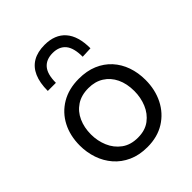

<svg xmlns="http://www.w3.org/2000/svg" viewBox="-215 -891 1027 1027"><g transform="rotate(-45 298.5 -377.0)"><path d="M300.5 10.9Q239.2 10.9 192.5 -10.3Q145.7 -31.5 114 -68.1Q82.3 -104.7 66.1 -152Q50 -199.2 50 -251Q50 -325.3 80.1 -383.2Q110.3 -441.2 166.3 -474.5Q222.2 -507.8 299.2 -507.8Q358.5 -507.8 404.6 -488.4Q450.6 -469 482.6 -434Q514.5 -398.9 530.9 -352.2Q547.3 -305.5 547.3 -251Q547.3 -177.3 517.5 -117.9Q487.7 -58.6 432.3 -23.8Q376.8 10.9 300.5 10.9ZM300.3 -60.8Q355 -60.8 391 -88Q427.1 -115.2 445 -158.6Q462.9 -201.9 462.9 -251Q462.9 -306.9 443 -348.5Q423 -390.1 386.4 -413.1Q349.9 -436.1 300 -436.1Q246 -436.1 209 -411.5Q172 -386.9 153.2 -344.8Q134.3 -302.8 134.3 -251Q134.3 -201.9 152.7 -158.6Q171.1 -115.2 208 -88Q244.9 -60.8 300.3 -60.8ZM397.1 -576.1Q397.1 -643.1 371.6 -673.6Q346.1 -704.1 297.5 -704.1Q248.5 -704.1 222.7 -673.9Q197 -643.6 197 -578.8H135.7Q135.7 -640.2 153.9 -681.8Q172.2 -723.5 208.3 -744.5Q244.4 -765.5 297.5 -765.5Q375.7 -765.5 417.1 -718.2Q458.4 -671 458.4 -578.8Z"/></g></svg>

Font: Commissioner Thin
Style: Regular
Weight: 100
Designer: Kostas Bartsokas
Foundry: Kostas Bartsokas
Version: Version 1.001;gftools[0.9.23]